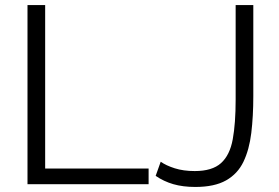

<svg xmlns="http://www.w3.org/2000/svg" viewBox="-20 -730 1104 761"><path d="M89 0V-710H159V-62H569V0ZM617 -89Q638 -74 672.5 -63Q707 -52 752 -52Q821 -52 856 -83.5Q891 -115 902.5 -178Q914 -241 914 -335V-710H984V-349Q984 -269 976 -203Q968 -137 945 -89Q922 -41 876 -15Q830 11 754 11Q705 11 667 0Q629 -11 597 -33Z"/></svg>

Font: Raleway
Style: Regular
Weight: 400
Designer: Matt McInerney, Pablo Impallari, Rodrigo Fuenzalida
Foundry: Matt McInerney, Pablo Impallari, Rodrigo Fuenzalida
Version: Version 4.101;RELEASE